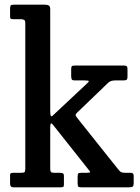

<svg xmlns="http://www.w3.org/2000/svg" viewBox="-20 -800 598 820"><path d="M68.5 -718H37Q27 -718 25 -720.5Q23 -723 23 -732V-761.5Q23 -772.5 25.5 -776.2Q28 -780 38.5 -780H170.5Q182.5 -780 188.5 -776.5Q194.5 -773 194.5 -760V-325.5Q194.5 -311 196.8 -305.5Q199 -300 207 -308L349.5 -441.5Q359 -450 359.2 -453.2Q359.5 -456.5 341.5 -456.5H301.5Q289 -456.5 286.5 -460.8Q284 -465 284 -477.5V-504.5Q284 -513.5 286.5 -516.8Q289 -520 298 -520H509Q518.5 -520 521.5 -516.8Q524.5 -513.5 524.5 -504V-472.5Q524.5 -462 520.8 -459.2Q517 -456.5 506 -456.5H472Q452 -456.5 442 -446.5L309 -318.5Q302 -312 303.2 -307.2Q304.5 -302.5 312 -293.5L487 -74Q493 -67 498 -64.5Q503 -62 516.5 -62H538.5Q551 -62 551 -49V-19Q551 -7 547 -3.5Q543 0 531.5 0H326.5Q316 0 313.8 -3.8Q311.5 -7.5 311.5 -18.5V-44.5Q311.5 -55.5 314 -58.8Q316.5 -62 327 -62H349Q365 -62 365 -65Q365 -68 358.5 -75L205.5 -268Q194.5 -282 194.5 -255.5V-80.5Q194.5 -70 197.2 -66Q200 -62 211 -62H235.5Q243.5 -62 248.2 -59.8Q253 -57.5 253 -48.5V-12Q253 -3.5 249.8 -1.8Q246.5 0 238 0H37Q23 0 23 -15.5V-51.5Q23 -58.5 26.2 -60.2Q29.5 -62 37 -62H70Q80.5 -62 84.2 -64.5Q88 -67 88 -78V-701Q88 -712 83.2 -715Q78.5 -718 68.5 -718Z"/></svg>

Font: Besley* Narrow Medium
Style: Regular
Weight: 500
Width: 4
Designer: Owen Earl
Foundry: indestructible type*
Version: Version 3.000; ttfautohint (v1.8.3)